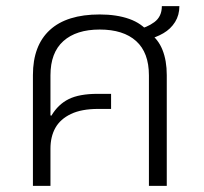

<svg xmlns="http://www.w3.org/2000/svg" viewBox="-20 -604 663 624"><path d="M87 0V-360Q87 -456 142 -506.5Q197 -557 304 -557Q359 -557 400 -542.5Q441 -528 465 -497Q494 -477 508 -442Q522 -407 522 -360V0H464V-359Q464 -433 422.5 -470.5Q381 -508 304 -508Q228 -508 186 -470.5Q144 -433 144 -359V-229L147 -228Q169 -265 203.5 -282Q238 -299 297 -299H341V-250H299Q245 -250 210.5 -233.5Q176 -217 160 -188.5Q144 -160 144 -121V0ZM457 -475 425 -508Q457 -514 481.5 -532Q506 -550 506 -584H563Q563 -555 549 -532.5Q535 -510 511 -496Q487 -482 457 -475Z"/></svg>

Font: Noto Sans Thai Light
Style: Regular
Weight: 300
Designer: Monotype Design Team
Foundry: Monotype Imaging Inc.
Version: Version 2.001